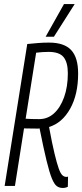

<svg xmlns="http://www.w3.org/2000/svg" viewBox="-20 -921 407 951"><path d="M3 0 115 -703Q144 -706 170 -708Q196 -710 223 -710Q298 -710 332.5 -673Q367 -636 367 -557Q367 -453 327.5 -382.5Q288 -312 223 -292Q238 -210 250 -160.5Q262 -111 271 -86Q280 -61 289 -53Q298 -45 307 -45Q309 -45 311.5 -45Q314 -45 317 -46L316 4Q305 10 291 10Q274 10 261.5 1Q249 -8 237 -37Q225 -66 210.5 -125.5Q196 -185 176 -285H174L171 -284Q147 -284 130 -284.5Q113 -285 99 -285L54 0ZM174 -331Q216 -331 247.5 -359.5Q279 -388 297.5 -439.5Q316 -491 316 -558Q316 -612 295 -638Q274 -664 221 -664Q204 -664 190.5 -663Q177 -662 159 -660L107 -333Q121 -332 137 -331.5Q153 -331 174 -331ZM206 -739 297 -901H350L247 -739Z"/></svg>

Font: Georama Condensed Light
Style: Italic
Weight: 300
Width: 3
Italic angle: -9°
Designer: Jean-Baptiste Levee
Foundry: Production Type
Version: Version 1.000